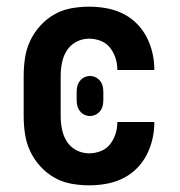

<svg xmlns="http://www.w3.org/2000/svg" viewBox="-20 -548 540 576"><path d="M247 8Q220 8 193 3Q166 -2 142.5 -15.5Q119 -29 100.5 -49.5Q82 -70 70.5 -94.5Q59 -119 55 -146Q51 -173 51 -200V-320Q51 -347 55 -374Q59 -401 70.5 -425.5Q82 -450 100.5 -470.5Q119 -491 142.5 -504.5Q166 -518 193 -523Q220 -528 247 -528Q273 -528 298.5 -523.5Q324 -519 347 -508Q370 -497 388.5 -479Q407 -461 419 -438.5Q431 -416 437 -390.5Q443 -365 443 -340Q443 -339 443 -338.5Q443 -338 443 -338H332Q332 -338 332 -338.5Q332 -339 332 -339Q332 -357 326.5 -374Q321 -391 310 -405Q299 -419 282 -425.5Q265 -432 247 -432Q227 -432 209 -422.5Q191 -413 180.5 -396.5Q170 -380 166 -360Q162 -340 162 -320V-200Q162 -180 166 -160Q170 -140 180.5 -123.5Q191 -107 209 -97.5Q227 -88 247 -88Q265 -88 282 -94.5Q299 -101 310 -115Q321 -129 326.5 -146Q332 -163 332 -181Q332 -181 332 -181.5Q332 -182 332 -182H443Q443 -182 443 -181.5Q443 -181 443 -180Q443 -155 437 -129.5Q431 -104 419 -81.5Q407 -59 388.5 -41Q370 -23 347 -12Q324 -1 298.5 3.5Q273 8 247 8ZM250 -200Q241 -200 233 -204Q225 -208 219.5 -215Q214 -222 212 -230.5Q210 -239 210 -248V-272Q210 -281 212 -289.5Q214 -298 219.5 -305Q225 -312 233 -316Q241 -320 250 -320Q259 -320 267 -316Q275 -312 280.5 -305Q286 -298 288 -289.5Q290 -281 290 -272V-248Q290 -239 288 -230.5Q286 -222 280.5 -215Q275 -208 267 -204Q259 -200 250 -200Z"/></svg>

Font: Iosevka SS08 Regular
Style: Bold
Weight: 700
Monospace: yes
Designer: Belleve Invis
Foundry: Belleve Invis
Version: Version 16.3.4; ttfautohint (v1.8.4)